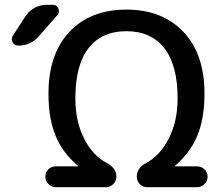

<svg xmlns="http://www.w3.org/2000/svg" viewBox="-20 -780 930 800"><path d="M801 -87Q819 -87 832 -74.5Q845 -62 845 -44Q845 -26 832 -13Q819 0 801 0H593Q575 0 562.5 -13Q550 -26 550 -44Q550 -81 591 -102Q647 -132 683.5 -203.5Q720 -275 720 -370Q720 -509 664.5 -579.5Q609 -650 506.5 -650Q404 -650 349 -579.5Q294 -509 294 -370Q294 -275 330 -203.5Q366 -132 423 -102Q465 -80 465 -44Q465 -26 452 -13Q439 0 421 0H213Q195 0 182 -13Q169 -26 169 -44Q169 -62 181.5 -74.5Q194 -87 213 -87H304Q305 -87 305 -88Q305 -90 304 -90Q240 -144 211 -215.5Q182 -287 182 -390Q182 -555 269.5 -647.5Q357 -740 506.5 -740Q656 -740 744 -647.5Q832 -555 832 -390Q832 -287 802.5 -215.5Q773 -144 710 -90Q709 -90 709 -88Q709 -87 710 -87ZM57 -590Q40 -590 32.5 -604Q25 -618 34 -632L86 -712Q100 -734 123.5 -747Q147 -760 174 -760H200Q216 -760 223 -745Q230 -730 219 -717L140 -627Q107 -590 57 -590Z"/></svg>

Font: Rounded Mplus 1c Medium
Style: Regular
Weight: 500
Version: Version 1.059.20150529